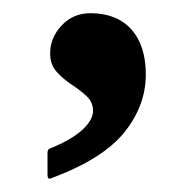

<svg xmlns="http://www.w3.org/2000/svg" viewBox="-20 -667 294 291"><path d="M58 -397Q52 -394 52 -402V-435Q52 -441 56 -442Q88 -455 104.5 -470Q121 -485 121 -499Q121 -512 111.5 -521Q102 -530 89 -538.5Q76 -547 66 -558Q56 -569 56 -586Q56 -610 73.5 -628.5Q91 -647 117 -647Q157 -647 179 -622.5Q201 -598 201 -554Q201 -507 168.5 -466.5Q136 -426 58 -397Z"/></svg>

Font: Noto Rashi Hebrew SemiBold
Style: Regular
Weight: 600
Version: Version 1.006